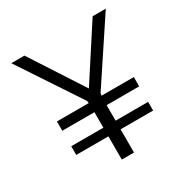

<svg xmlns="http://www.w3.org/2000/svg" viewBox="-170 -894 1008 1038"><g transform="rotate(-30 334.0 -375.0)"><path d="M374 -354H575.2V-295.9H372.1V-199.2H575.2V-145H372.1V0H295.9V-145H95.2V-199.2H295.9V-295.9H95.2V-354H293.9L292 -368.2L39.1 -750H121.1L334 -421.9L546.9 -750H628.9L376 -368.2Z"/></g></svg>

Font: Oakes Grotesk
Style: Italic
Weight: 400
Italic angle: -8°
Designer: Samuel Oakes
Foundry: Samuel Oakes
Version: Version 1.000;PS 001.000;hotconv 1.0.88;makeotf.lib2.5.64775